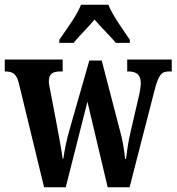

<svg xmlns="http://www.w3.org/2000/svg" viewBox="-22 -786 741 806"><path d="M227 -619V-606H287C309 -634 349 -672 375 -704C399 -674 446 -630 464 -606H523V-619C498 -657 450 -721 433 -766H318C301 -721 253 -657 227 -619ZM58 -433 163 0H254L345 -359L430 0H522L627 -408C644 -474 657 -486 688 -486H699V-536H512V-486H517C552 -486 569 -471 569 -437C569 -426 566 -404 562 -387L527 -236C516 -190 511 -151 507 -119H503C501 -147 492 -203 482 -236L405 -532H353L270 -242C259 -205 248 -152 244 -120H241C237 -151 226 -211 217 -259L190 -401C187 -416 183 -433 183 -444C183 -477 200 -486 232 -486H241V-536H-2V-486H0C32 -486 48 -476 58 -433Z"/></svg>

Font: Noto Serif Khmer ExtraCondensed
Style: Bold
Weight: 700
Width: 2
Designer: Danh Hong and the Monotype Design Team
Foundry: Monotype Imaging Inc.
Version: Version 2.004